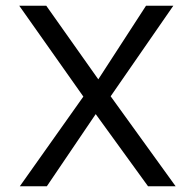

<svg xmlns="http://www.w3.org/2000/svg" viewBox="-20 -648 682 668"><path d="M591 0H495L313 -251L143 0H49L270 -312L47 -628H141L322 -372L488 -628H583L365 -313Z"/></svg>

Font: Betina Sans
Style: Regular
Weight: 400
Designer: Jonathan Pinhorn (font) & Cristiano Sobral (main changes)
Version: Version 2.001;April 28, 2021;FontCreator 13.0.0.2655 32-bit;